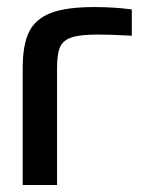

<svg xmlns="http://www.w3.org/2000/svg" viewBox="-20 -529 417 549"><path d="M259.8 -430.2Q208.5 -430.2 184.3 -421.9Q160.2 -413.6 151.6 -394.3Q143.1 -375 143.1 -334V0H44.9V-334Q44.9 -400.9 63 -437.7Q81.1 -474.6 125 -491.7Q168.9 -508.8 249 -508.8Q307.6 -508.8 356.9 -502V-426.8Q298.8 -430.2 259.8 -430.2Z"/></svg>

Font: LT Wave
Style: Regular
Weight: 400
Designer: Daniel Lyons
Version: Version 2.5 (Glyphs App)